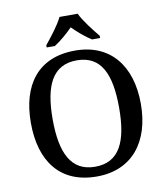

<svg xmlns="http://www.w3.org/2000/svg" viewBox="-99 -1012 952 1104"><g transform="rotate(-10 377.0 -460.5)"><path d="M221 -784V-771H269C304 -793 347 -830 377 -861C407 -830 450 -793 486 -771H533V-784C502 -822 451 -886 430 -931H324C303 -886 252 -822 221 -784ZM377 10C584 10 698 -137 698 -358C698 -580 584 -725 378 -725C161 -725 56 -580 56 -359C56 -137 161 10 377 10ZM377 -47C236 -47 183 -162 183 -358C183 -554 236 -668 378 -668C520 -668 571 -554 571 -358C571 -162 520 -47 377 -47Z"/></g></svg>

Font: Noto Serif Devanagari Medium
Style: Regular
Weight: 500
Designer: Universal Thirst, Indian Type Foundry and the Monotype Design Team
Foundry: Monotype Imaging Inc.
Version: Version 2.004